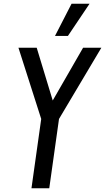

<svg xmlns="http://www.w3.org/2000/svg" viewBox="-20 -1005 561 1025"><path d="M148 0H243L295 -370L521 -750H423.5L261.5 -468.5L176 -750H78.5L200 -370ZM273.5 -813H342.5L458 -985H362Z"/></svg>

Font: Mohave Medium
Style: Italic
Weight: 500
Italic angle: -8°
Designer: Gumpita Rahayu
Foundry: Tokotype
Version: Version 2.002; ttfautohint (v1.8.3)